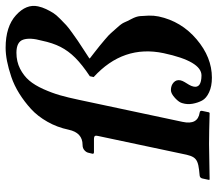

<svg xmlns="http://www.w3.org/2000/svg" viewBox="-64 -674 748 659"><g transform="rotate(-90 309.5 -344.0)"><path d="M194.3 -481.9Q202.6 -521.5 221.7 -554.9Q240.7 -588.4 265.6 -611.1Q290.5 -633.8 318.6 -651.4Q346.7 -668.9 375.7 -678.7Q404.8 -688.5 429.7 -693.4Q454.6 -698.2 475.6 -698.2Q548.3 -698.2 587.4 -662.6Q626.5 -627 617.7 -586.9Q614.7 -572.8 608.2 -559.1Q601.6 -545.4 595 -534.9Q588.4 -524.4 574.7 -511Q561 -497.6 553.2 -490.2Q545.4 -482.9 526.1 -469.2Q506.8 -455.6 499.5 -450.4Q492.2 -445.3 468.8 -430.2Q445.3 -415 439.5 -411.1L439 -409.2Q439.9 -408.7 459.5 -393.3Q479 -377.9 482.4 -375.2Q485.8 -372.6 503.7 -357.4Q521.5 -342.3 526.1 -336.4Q530.8 -330.6 544.7 -315.4Q558.6 -300.3 562.5 -290.8Q566.4 -281.2 574.7 -265.6Q583 -250 584.2 -236.8Q585.4 -223.6 585.9 -206.8Q586.4 -189.9 583 -172.9Q566.4 -95.2 504.6 -42.7Q442.9 9.8 373 9.8Q343.3 9.8 322.8 0.2Q302.2 -9.3 294.4 -23.9Q286.6 -38.6 283.4 -56.6Q280.3 -74.7 285.2 -90.8Q287.6 -102.5 303 -116.7Q318.4 -130.9 330.1 -130.9Q346.2 -130.9 356.4 -121.6Q366.7 -112.3 363.8 -98.1Q362.3 -91.3 357.7 -83.7Q353 -76.2 348.4 -68.4Q343.8 -60.5 342.3 -53.2Q336.4 -26.4 380.4 -25.9Q429.2 -25.9 457 -155.8Q486.3 -294.4 375 -396L377.9 -409.2Q417.5 -435.5 441.2 -459.2Q464.8 -482.9 478.5 -509.8Q492.2 -536.6 500 -574.2Q511.2 -614.7 503.4 -637.9Q495.6 -661.1 458.5 -661.1Q428.2 -661.1 403.8 -648.7Q379.4 -636.2 363.3 -617.4Q347.2 -598.6 333.7 -568.6Q320.3 -538.6 312.5 -511.2Q304.7 -483.9 296.9 -446.8L221.2 -90.8Q210 -38.6 252.9 -32.2Q260.7 -31.2 258.8 -22.9L253.9 0L251.5 2Q183.6 0 145 0L23.4 2L22 0L26.9 -22.9Q28.8 -31.2 36.6 -32.2L56.2 -34.2Q73.7 -36.1 84 -40.5Q94.2 -44.9 99.6 -53.5Q105 -62 108.4 -77.1L172.4 -378.9Q174.8 -387.7 172.9 -391.4Q170.9 -395 161.1 -395H117.2Q111.3 -395 111.8 -399.9L115.2 -414.1Q116.7 -421.4 123.8 -427.7Q130.9 -434.1 142.1 -434.1Q184.1 -434.1 194.3 -481.9Z"/></g></svg>

Font: Linux Libertine Slanted
Style: Semibold Slanted
Weight: 600
Designer: Philipp H. Poll
Foundry: Philipp H. Poll
Version: Version 5.1.1